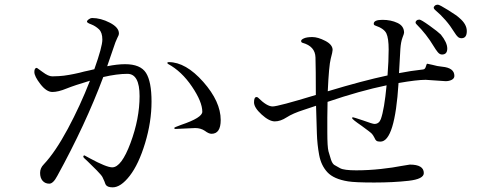

<svg xmlns="http://www.w3.org/2000/svg" viewBox="-20 -804 2040 816"><path d="M126 -498Q126 -515.6 136.7 -515.6L161.1 -498Q185.5 -479.5 202.1 -479.5Q218.8 -479.5 230.5 -480.5Q242.2 -481.4 251.5 -482.4Q260.7 -483.4 273.9 -485.8Q287.1 -488.3 294.4 -489.7Q301.8 -491.2 316.9 -494.6Q332 -498 337.9 -500Q343.8 -501 360.4 -504.9Q377 -508.8 380.9 -509.8Q415 -605.5 415 -635.7Q415 -666 400.4 -679.7Q385.7 -693.4 368.2 -700.2Q349.6 -707 349.6 -711.9Q349.6 -716.8 357.4 -722.2Q365.2 -727.5 371.1 -727.5Q408.2 -727.5 446.8 -707.5Q485.4 -687.5 485.4 -662.1Q485.4 -654.3 478.5 -642.6Q471.7 -629.9 460 -593.8Q447.3 -556.6 435.5 -522.5Q478.5 -531.2 511.7 -531.2Q577.1 -531.2 600.6 -494.1Q624 -457 624 -372.1Q624 -286.1 596.7 -195.8Q569.3 -105.5 531.2 -56.6Q493.2 -7.8 459 -7.8Q436.5 -7.8 429.7 -18.6Q427.7 -21.5 423.8 -33.2Q418.9 -43.9 415.5 -51.3Q412.1 -58.6 391.1 -80.1Q370.1 -101.6 352.5 -118.2Q334 -134.8 334 -136.7Q334 -143.6 338.9 -143.6L362.3 -130.9Q432.6 -92.8 457 -92.8Q496.1 -92.8 534.7 -196.3Q573.2 -299.8 573.2 -395.5Q573.2 -490.2 521.5 -490.2Q477.5 -490.2 418.9 -476.6Q342.8 -273.4 223.6 -56.6Q206.1 -23.4 189.5 -23.4Q171.9 -23.4 161.1 -35.6Q150.4 -47.9 150.4 -69.3Q150.4 -89.8 166 -105.5Q214.8 -157.2 268.1 -256.3Q321.3 -355.5 362.3 -460.9Q296.9 -441.4 262.7 -427.7Q227.5 -413.1 202.6 -413.1Q177.7 -413.1 151.9 -446.3Q126 -479.5 126 -498ZM691.4 -537.1Q691.4 -540 697.3 -540Q769.5 -540 843.8 -456.1Q918 -372.1 918 -293.9Q918 -235.4 878.9 -235.4Q867.2 -235.4 850.6 -248Q833 -259.8 809.6 -259.8L724.6 -255.9Q720.7 -255.9 720.7 -260.7Q720.7 -262.7 750 -273.4Q839.8 -303.7 839.8 -329.1Q839.8 -371.1 795.9 -436Q752 -501 694.3 -532.2Q691.4 -533.2 691.4 -537.1Z M1746.1 -709Q1746.1 -712.9 1750.5 -716.8Q1754.9 -720.7 1762.7 -720.7Q1769.5 -720.7 1805.7 -694.8Q1841.8 -668.9 1853.5 -657.2Q1880.9 -623 1880.9 -597.7Q1880.9 -572.3 1858.4 -572.3Q1848.6 -572.3 1840.3 -582.5Q1832 -592.8 1823.2 -607.4Q1793 -658.2 1749 -702.1Q1746.1 -705.1 1746.1 -709ZM1823.2 -771.5Q1823.2 -775.4 1828.1 -779.8Q1833 -784.2 1840.8 -784.2Q1847.7 -784.2 1885.3 -760.7Q1922.9 -737.3 1932.6 -727.5Q1963.9 -701.2 1963.9 -671.9Q1963.9 -641.6 1941.4 -641.6Q1932.6 -641.6 1926.3 -647Q1919.9 -652.3 1910.2 -668Q1877.9 -720.7 1828.1 -762.7Q1823.2 -767.6 1823.2 -771.5ZM1059.6 -369.1Q1059.6 -391.6 1070.3 -391.6Q1074.2 -391.6 1077.1 -388.7Q1114.3 -351.6 1138.7 -351.6Q1162.1 -351.6 1322.3 -400.4Q1322.3 -512.7 1320.8 -560.1Q1319.3 -607.4 1265.6 -622.1Q1259.8 -624 1259.8 -629.9Q1259.8 -635.7 1272 -641.1Q1284.2 -646.5 1307.6 -646.5Q1331.1 -646.5 1362.3 -630.4Q1393.6 -614.3 1393.6 -591.8Q1393.6 -584 1385.7 -554.7Q1377.9 -525.4 1373 -416Q1521.5 -460.9 1627 -483.4Q1631.8 -544.9 1631.8 -593.8Q1631.8 -641.6 1622.1 -662.1Q1612.3 -682.6 1575.2 -695.3Q1568.4 -697.3 1568.4 -703.1Q1568.4 -719.7 1605.5 -719.7Q1641.6 -719.7 1669.4 -706.5Q1697.3 -693.4 1697.3 -665Q1697.3 -661.1 1690.4 -643.6Q1683.6 -625 1681.6 -596.2Q1679.7 -567.4 1675.8 -493.2Q1724.6 -502.9 1778.3 -508.8Q1787.1 -509.8 1790 -521.5Q1793 -533.2 1795.9 -533.2Q1798.8 -533.2 1818.4 -528.3Q1837.9 -522.5 1859.4 -520.5Q1911.1 -515.6 1911.1 -481.4Q1911.1 -470.7 1899.9 -464.8Q1888.7 -459 1874 -459L1789.1 -464.8Q1752 -464.8 1673.8 -451.2Q1658.2 -202.1 1596.7 -202.1Q1585 -202.1 1580.1 -205.6Q1575.2 -209 1571.3 -218.8Q1566.4 -228.5 1561 -234.9Q1555.7 -241.2 1516.6 -269.5Q1476.6 -296.9 1476.6 -301.8Q1476.6 -305.7 1479.5 -305.7Q1482.4 -305.7 1523.4 -292Q1563.5 -277.3 1571.3 -277.3Q1590.8 -277.3 1598.6 -297.9Q1613.3 -338.9 1623 -441.4Q1509.8 -418 1372.1 -371.1L1371.1 -304.7V-242.2Q1371.1 -179.7 1376 -161.1Q1380.9 -142.6 1386.7 -125.5Q1392.6 -108.4 1400.9 -103Q1409.2 -97.7 1425.8 -88.9Q1442.4 -80.1 1494.1 -80.1Q1545.9 -80.1 1599.1 -85.9Q1652.3 -91.8 1685.5 -98.6Q1718.8 -104.5 1721.7 -104.5Q1781.2 -104.5 1781.2 -68.4Q1781.2 -43 1716.3 -35.6Q1651.4 -28.3 1570.3 -28.3Q1488.3 -28.3 1459 -33.2Q1398.4 -43 1371.6 -71.8Q1344.7 -100.6 1336.4 -145.5Q1328.1 -190.4 1326.7 -237.3Q1325.2 -284.2 1323.2 -354.5Q1315.4 -351.6 1270.5 -336.9Q1224.6 -322.3 1198.2 -305.2Q1171.9 -288.1 1147.9 -288.1Q1124 -288.1 1091.8 -317.4Q1059.6 -346.7 1059.6 -369.1Z"/></svg>

Font: GenEi Koburi Mincho v6
Style: Regular
Weight: 400
Designer: o_tamon (Modified)
Foundry: o_tamon / Adobe Systems Incorporated
Version: Version 6.1